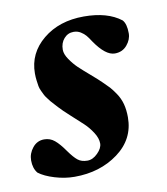

<svg xmlns="http://www.w3.org/2000/svg" viewBox="-60 -489 476 547"><g transform="rotate(-10 178.0 -215.5)"><path d="M217.8 -438.5Q286.1 -438.5 325.2 -408.2Q335.9 -396.5 335.9 -369.1Q335.9 -351.1 322.5 -335.2Q309.1 -319.3 287.1 -319.3Q260.3 -319.3 229.5 -364.3Q221.7 -376.5 216.3 -382.8Q210.9 -389.2 201.9 -394.8Q192.9 -400.4 181.6 -400.4Q165 -400.4 153.8 -387.7Q142.6 -375 142.6 -355.5Q142.6 -342.8 153.1 -327.4Q163.6 -312 175.5 -300.5Q187.5 -289.1 208 -271.5Q228.5 -253.9 237.3 -245.1Q250.5 -232.4 256.6 -225.8Q262.7 -219.2 272.7 -204.6Q282.7 -189.9 287.4 -172.6Q292 -155.3 292 -133.8Q292 -70.8 239.5 -32Q187 6.8 113.3 6.8Q85 6.8 56.2 -2Q27.3 -10.7 10.7 -23.4Q-1 -37.6 -1 -60.5Q-1 -80.6 12.2 -96.9Q25.4 -113.3 45.9 -113.3Q63 -113.3 75.9 -102.5Q88.9 -91.8 104.5 -69.3Q118.7 -49.3 129.4 -40.8Q140.1 -32.2 157.2 -32.2Q172.9 -32.2 187 -46.4Q201.2 -60.5 201.2 -74.2Q201.2 -89.4 190.2 -106.4Q179.2 -123.5 165.5 -136.2Q151.9 -148.9 131.6 -167.2Q111.3 -185.5 100.6 -197.3Q99.1 -199.2 91.8 -207Q84.5 -214.8 82.5 -217.3Q80.6 -219.7 75 -227.1Q69.3 -234.4 67.4 -238.5Q65.4 -242.7 61.5 -250.7Q57.6 -258.8 56.4 -265.6Q55.2 -272.5 54 -282.2Q52.7 -292 52.7 -302.7Q52.7 -361.3 99.6 -399.9Q146.5 -438.5 217.8 -438.5Z"/></g></svg>

Font: Amiri
Style: Bold Slanted
Weight: 700
Italic angle: 9°
Designer: Khaled Hosny
Version: Version 000.107